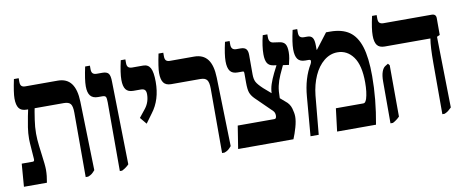

<svg xmlns="http://www.w3.org/2000/svg" viewBox="-60 -896 2779 1152"><g transform="rotate(-10 1330.0 -320.0)"><path d="M441 -25Q429 -11 420.5 -4.5Q412 2 398 7H383V-386Q383 -424 372 -438.5Q361 -453 331 -453H153Q151 -439 149 -432Q148 -426 141.5 -384Q135 -342 135 -301Q135 -267 140 -226Q145 -185 146 -178Q156 -106 156 -78Q156 -42 148 0H8L19 -139H87Q97 -139 96 -154L89 -251Q88 -259 88 -276Q88 -312 93.5 -347.5Q99 -383 105 -413Q111 -443 113 -451V-453H105Q72 -453 58 -472Q44 -491 44 -531Q44 -566 61 -647H90V-625Q90 -607 97.5 -599.5Q105 -592 121 -592H318Q373 -592 400.5 -555Q428 -518 430 -444Z M591 -412Q591 -437 586.5 -445Q582 -453 565 -453H539Q508 -453 493 -471.5Q478 -490 478 -529Q478 -569 495 -647H524V-625Q524 -607 532 -599.5Q540 -592 556 -592H590Q617 -592 627.5 -579Q638 -566 638 -528L648 -24Q631 -6 605 7H591Z M765 -286 804 -335Q832 -371 832 -419Q832 -437 824.5 -445Q817 -453 800 -453H755Q723 -453 709 -471.5Q695 -490 695 -530Q695 -572 712 -647H740V-625Q740 -607 748 -599.5Q756 -592 772 -592H839Q869 -592 882.5 -567Q896 -542 896 -483Q896 -374 840 -301L799 -245Z M1214 -386Q1214 -423 1203 -438Q1192 -453 1163 -453H985Q953 -453 939 -472Q925 -491 925 -531Q925 -566 942 -647H971V-625Q971 -607 978.5 -599.5Q986 -592 1002 -592H1149Q1204 -592 1231.5 -555.5Q1259 -519 1261 -444L1272 -25Q1260 -11 1251.5 -4.5Q1243 2 1229 7H1214Z M1640 -395Q1625 -361 1618.5 -330.5Q1612 -300 1612 -257L1642 -231Q1667 -212 1675.5 -183Q1684 -154 1684 -132Q1684 -105 1673.5 -68Q1663 -31 1650 0H1313L1335 -139H1559Q1565 -139 1568 -144Q1571 -149 1571 -159Q1571 -177 1560 -188L1463 -283Q1444 -302 1436.5 -321.5Q1429 -341 1429 -384V-438Q1429 -447 1427.5 -450Q1426 -453 1421 -453H1390Q1358 -453 1344 -472Q1330 -491 1330 -531Q1330 -572 1347 -647H1375V-625Q1375 -592 1406 -592H1432Q1456 -592 1466 -580.5Q1476 -569 1476 -545V-426Q1476 -397 1485 -379.5Q1494 -362 1524 -334L1569 -295Q1570 -322 1579 -349.5Q1588 -377 1605 -412L1627 -455L1607 -458Q1582 -462 1571.5 -480Q1561 -498 1561 -533Q1561 -582 1577 -647H1605V-630Q1605 -596 1632 -593L1667 -588Q1692 -585 1702.5 -570Q1713 -555 1713 -521Q1713 -502 1709.5 -483Q1706 -464 1701 -444L1665 -449Z M1774 -238Q1783 -349 1830 -427Q1835 -437 1835 -445Q1835 -453 1821 -453H1802Q1770 -453 1756 -472Q1742 -491 1742 -531Q1742 -572 1759 -647H1787V-625Q1787 -607 1795 -599.5Q1803 -592 1819 -592H1839Q1861 -592 1870.5 -578Q1880 -564 1880 -530V-505L1882 -504L1954 -598H1978Q2051 -598 2095 -567.5Q2139 -537 2160 -470.5Q2181 -404 2181 -292Q2181 -151 2153 0H1916L1933 -139H2100Q2107 -139 2111.5 -144Q2116 -149 2121 -162Q2133 -201 2133 -261Q2133 -366 2096 -417Q2059 -468 2000 -468Q1955 -468 1917.5 -437.5Q1880 -407 1856.5 -354.5Q1833 -302 1826 -237L1804 0H1754Z M2556 -303Q2556 -405 2564 -451V-453H2286Q2254 -453 2240 -471.5Q2226 -490 2226 -530Q2226 -572 2243 -647H2271V-625Q2271 -607 2279 -599.5Q2287 -592 2303 -592H2596Q2623 -592 2623 -566V-464L2605 -456L2613 -24Q2601 -12 2592.5 -5.5Q2584 1 2570 7H2556ZM2240 -248Q2240 -284 2248 -306.5Q2256 -329 2269 -337L2287 -348L2296 -337L2297 -24Q2277 -4 2255 7H2240Z"/></g></svg>

Font: Noto Serif Hebrew Cond
Style: Bold
Weight: 700
Width: 3
Designer: Monotype Design Team
Foundry: Monotype Imaging Inc.
Version: Version 1.000